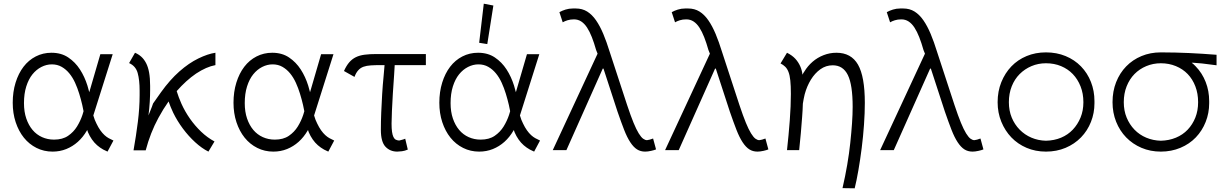

<svg xmlns="http://www.w3.org/2000/svg" viewBox="-20 -814 6667 1041"><path d="M563 8 540 -3Q522 -13 506.5 -26.5Q491 -40 478.5 -58Q466 -76 457 -97Q455 -103 453 -109Q452 -108 451 -106Q430 -70 402 -45Q374 -20 339.5 -6Q305 8 265 8Q218 8 178 -12Q138 -32 109.5 -67.5Q81 -103 65 -151.5Q49 -200 49 -257Q49 -316 64.5 -366Q80 -416 107.5 -452Q135 -488 174 -508Q213 -528 259 -528Q312 -528 350 -502.5Q388 -477 413.5 -437.5Q439 -398 454 -350Q459 -332 464 -314L524 -520H591L486 -188Q493 -163 503 -144Q513 -123 524 -107.5Q535 -92 546.5 -81.5Q558 -71 569 -65L595 -52ZM427 -191Q430 -201 433 -211Q430 -227 426 -245Q419 -275 409.5 -306Q400 -337 387 -365.5Q374 -394 356 -416Q338 -438 314.5 -451.5Q291 -465 261 -465Q232 -465 204.5 -451Q177 -437 156 -411Q135 -385 122.5 -345.5Q110 -306 110 -255Q110 -208 122.5 -171.5Q135 -135 156.5 -109.5Q178 -84 208 -70.5Q238 -57 273 -57Q319 -57 349 -77.5Q379 -98 397.5 -128Q416 -158 427 -191Z M1110 8Q1074 -10 1038 -43Q1002 -76 971.5 -117Q941 -158 919 -203Q904 -235 894 -264Q865 -223 839 -175Q795 -94 770 1H704Q718 -78 727.5 -153.5Q737 -229 737 -298Q737 -305 737 -312Q737 -317 737 -323Q737 -380 726.5 -418Q716 -456 680 -472L712 -528Q731 -520 746 -506.5Q761 -493 772 -472Q783 -451 788.5 -420.5Q794 -390 794 -348Q794 -337 794 -326Q794 -297 792 -262.5Q790 -228 785 -188Q810 -250 810 -253Q810 -253 810 -253Q810 -253 810 -253Q814 -258 853 -314Q901 -381 952.5 -426.5Q1004 -472 1055.5 -497Q1107 -522 1148 -528V-461Q1099 -452 1043 -415Q989 -378 938 -320Q948 -287 964 -251Q983 -209 1010 -170.5Q1037 -132 1070.5 -100Q1104 -68 1143 -47ZM810 -253Q810 -252 810 -252Q810 -252 810 -253Z M1760 8 1737 -3Q1719 -13 1703.5 -26.5Q1688 -40 1675.5 -58Q1663 -76 1654 -97Q1652 -103 1650 -109Q1649 -108 1648 -106Q1627 -70 1599 -45Q1571 -20 1536.5 -6Q1502 8 1462 8Q1415 8 1375 -12Q1335 -32 1306.5 -67.5Q1278 -103 1262 -151.5Q1246 -200 1246 -257Q1246 -316 1261.5 -366Q1277 -416 1304.5 -452Q1332 -488 1371 -508Q1410 -528 1456 -528Q1509 -528 1547 -502.5Q1585 -477 1610.5 -437.5Q1636 -398 1651 -350Q1656 -332 1661 -314L1721 -520H1788L1683 -188Q1690 -163 1700 -144Q1710 -123 1721 -107.5Q1732 -92 1743.5 -81.5Q1755 -71 1766 -65L1792 -52ZM1624 -191Q1627 -201 1630 -211Q1627 -227 1623 -245Q1616 -275 1606.5 -306Q1597 -337 1584 -365.5Q1571 -394 1553 -416Q1535 -438 1511.5 -451.5Q1488 -465 1458 -465Q1429 -465 1401.5 -451Q1374 -437 1353 -411Q1332 -385 1319.5 -345.5Q1307 -306 1307 -255Q1307 -208 1319.5 -171.5Q1332 -135 1353.5 -109.5Q1375 -84 1405 -70.5Q1435 -57 1470 -57Q1516 -57 1546 -77.5Q1576 -98 1594.5 -128Q1613 -158 1624 -191Z M2134 8Q2095 8 2070 -18.5Q2045 -45 2045 -110Q2045 -155 2047 -204Q2049 -253 2052 -303Q2055 -353 2060 -403Q2062 -433 2065 -461H2047Q2014 -461 1990.5 -459.5Q1967 -458 1950.5 -452Q1934 -446 1922 -432.5Q1910 -419 1902 -397L1845 -429Q1858 -458 1873.5 -476Q1889 -494 1909.5 -504Q1930 -514 1957.5 -517.5Q1985 -521 2021 -521H2289V-461H2120Q2118 -437 2117 -410Q2113 -358 2110 -307Q2107 -256 2105 -212.5Q2103 -169 2103 -144Q2103 -117 2105.5 -99.5Q2108 -82 2113 -71.5Q2118 -61 2125.5 -57Q2133 -53 2144 -52Q2151 -54 2159.5 -56Q2168 -58 2177 -62L2191 -3Q2175 4 2159.5 6Q2144 8 2134 8Z M2876 8 2853 -3Q2835 -13 2819.5 -26.5Q2804 -40 2791.5 -58Q2779 -76 2770 -97Q2768 -103 2766 -109Q2765 -108 2764 -106Q2743 -70 2715 -45Q2687 -20 2652.5 -6Q2618 8 2578 8Q2531 8 2491 -12Q2451 -32 2422.5 -67.5Q2394 -103 2378 -151.5Q2362 -200 2362 -257Q2362 -316 2377.5 -366Q2393 -416 2420.5 -452Q2448 -488 2487 -508Q2526 -528 2572 -528Q2625 -528 2663 -502.5Q2701 -477 2726.5 -437.5Q2752 -398 2767 -350Q2772 -332 2777 -314L2837 -520H2904L2799 -188Q2806 -163 2816 -144Q2826 -123 2837 -107.5Q2848 -92 2859.5 -81.5Q2871 -71 2882 -65L2908 -52ZM2655 -784 2622 -575 2578 -582 2603 -794ZM2740 -191Q2743 -201 2746 -211Q2743 -227 2739 -245Q2732 -275 2722.5 -306Q2713 -337 2700 -365.5Q2687 -394 2669 -416Q2651 -438 2627.5 -451.5Q2604 -465 2574 -465Q2545 -465 2517.5 -451Q2490 -437 2469 -411Q2448 -385 2435.5 -345.5Q2423 -306 2423 -255Q2423 -208 2435.5 -171.5Q2448 -135 2469.5 -109.5Q2491 -84 2521 -70.5Q2551 -57 2586 -57Q2632 -57 2662 -77.5Q2692 -98 2710.5 -128Q2729 -158 2740 -191Z M3478 8Q3453 8 3434 -4Q3415 -16 3397.5 -42.5Q3380 -69 3364 -110Q3348 -151 3328 -209L3252 -442H3248L3051 0H2977L3220 -523L3212 -543Q3201 -582 3189 -612.5Q3177 -643 3163 -664.5Q3149 -686 3131.5 -697.5Q3114 -709 3092 -709Q3072 -709 3056.5 -704Q3041 -699 3031 -693L3013 -748Q3027 -756 3046 -762Q3065 -768 3086 -768Q3092 -768 3098 -768Q3100 -768 3102 -768Q3137 -768 3163.5 -751.5Q3190 -735 3211.5 -704Q3233 -673 3251 -630Q3269 -587 3285 -535L3380 -245Q3400 -185 3415 -148.5Q3430 -112 3443 -91Q3456 -70 3467 -62Q3478 -54 3488 -54Q3495 -55 3503 -57Q3511 -59 3521 -63L3537 -4Q3528 0 3510 4Q3492 8 3478 8Z M4087 8Q4062 8 4043 -4Q4024 -16 4006.5 -42.5Q3989 -69 3973 -110Q3957 -151 3937 -209L3861 -442H3857L3660 0H3586L3829 -523L3821 -543Q3810 -582 3798 -612.5Q3786 -643 3772 -664.5Q3758 -686 3740.5 -697.5Q3723 -709 3701 -709Q3681 -709 3665.5 -704Q3650 -699 3640 -693L3622 -748Q3636 -756 3655 -762Q3674 -768 3695 -768Q3701 -768 3707 -768Q3709 -768 3711 -768Q3746 -768 3772.5 -751.5Q3799 -735 3820.5 -704Q3842 -673 3860 -630Q3878 -587 3894 -535L3989 -245Q4009 -185 4024 -148.5Q4039 -112 4052 -91Q4065 -70 4076 -62Q4087 -54 4097 -54Q4104 -55 4112 -57Q4120 -59 4130 -63L4146 -4Q4137 0 4119 4Q4101 8 4087 8Z M4548 206Q4563 141 4573.5 79.5Q4584 18 4590 -38.5Q4596 -95 4599.5 -144.5Q4603 -194 4603 -235Q4603 -354 4577 -407Q4551 -460 4495 -460Q4458 -460 4428 -438.5Q4398 -417 4376.5 -382Q4355 -347 4343 -303Q4337 -278 4333 -252Q4332 -216 4329 -179Q4323 -94 4313 0H4247Q4256 -81 4262 -160.5Q4268 -240 4268 -305Q4268 -349 4265 -377.5Q4262 -406 4255 -424Q4248 -442 4237 -452.5Q4226 -463 4212 -470L4247 -528Q4275 -514 4292 -495.5Q4309 -477 4319 -454Q4328 -434 4331 -409Q4335 -418 4341 -426Q4359 -456 4385.5 -479Q4412 -502 4445.5 -515Q4479 -528 4515 -528Q4595 -528 4632 -463.5Q4669 -399 4669 -256Q4669 -202 4664.5 -138Q4660 -74 4652 -11Q4644 52 4634 109.5Q4624 167 4614 207Z M5253 8Q5228 8 5209 -4Q5190 -16 5172.5 -42.5Q5155 -69 5139 -110Q5123 -151 5103 -209L5027 -442H5023L4826 0H4752L4995 -523L4987 -543Q4976 -582 4964 -612.5Q4952 -643 4938 -664.5Q4924 -686 4906.5 -697.5Q4889 -709 4867 -709Q4847 -709 4831.5 -704Q4816 -699 4806 -693L4788 -748Q4802 -756 4821 -762Q4840 -768 4861 -768Q4867 -768 4873 -768Q4875 -768 4877 -768Q4912 -768 4938.5 -751.5Q4965 -735 4986.5 -704Q5008 -673 5026 -630Q5044 -587 5060 -535L5155 -245Q5175 -185 5190 -148.5Q5205 -112 5218 -91Q5231 -70 5242 -62Q5253 -54 5263 -54Q5270 -55 5278 -57Q5286 -59 5296 -63L5312 -4Q5303 0 5285 4Q5267 8 5253 8Z M5651 8Q5594 8 5546 -12.5Q5498 -33 5463.5 -69Q5429 -105 5409 -154Q5389 -203 5389 -260Q5389 -319 5409 -368.5Q5429 -418 5463.5 -454Q5498 -490 5546 -510Q5594 -530 5651 -530Q5709 -530 5757.5 -510Q5806 -490 5841 -454Q5876 -418 5895 -369.5Q5914 -321 5914 -266Q5914 -263 5914 -260Q5914 -257 5914 -254Q5914 -201 5895 -153Q5876 -105 5841 -69Q5806 -33 5757.5 -12.5Q5709 8 5651 8ZM5651 -51Q5696 -52 5733 -67.5Q5770 -83 5796.5 -111Q5823 -139 5838.5 -176.5Q5854 -214 5854 -260Q5854 -307 5838.5 -346Q5823 -385 5796.5 -412.5Q5770 -440 5733 -455.5Q5696 -471 5651 -471Q5609 -471 5572.5 -455.5Q5536 -440 5508.5 -412.5Q5481 -385 5465.5 -346Q5450 -307 5450 -260Q5450 -214 5465.5 -176.5Q5481 -139 5508.5 -111Q5536 -83 5572.5 -67.5Q5609 -52 5651 -51Z M6274 8Q6217 8 6169 -12.5Q6121 -33 6086 -69Q6051 -105 6031.5 -154Q6012 -203 6012 -260Q6012 -319 6031.5 -368.5Q6051 -418 6086 -454Q6121 -490 6169 -510Q6217 -530 6274 -530Q6275 -530 6275 -530Q6317 -530 6353.5 -529Q6390 -528 6426 -526.5Q6462 -525 6499 -522.5Q6536 -520 6576 -517V-460Q6549 -463 6532.5 -465.5Q6516 -468 6496.5 -470Q6477 -472 6447 -474Q6444 -474 6441 -474Q6453 -465 6463 -454Q6498 -418 6517 -369.5Q6536 -321 6536 -266Q6536 -263 6536 -260Q6536 -257 6536 -254Q6536 -201 6517 -153Q6498 -105 6463.5 -69Q6429 -33 6380 -12.5Q6331 8 6274 8ZM6274 -51Q6318 -52 6355.5 -67.5Q6393 -83 6419.5 -111Q6446 -139 6461 -176.5Q6476 -214 6476 -260Q6476 -307 6461 -346Q6446 -385 6419.5 -412.5Q6393 -440 6355.5 -455.5Q6318 -471 6274 -471Q6232 -471 6195 -455.5Q6158 -440 6131 -412.5Q6104 -385 6088.5 -346Q6073 -307 6073 -260Q6073 -214 6088.5 -176.5Q6104 -139 6131 -111Q6158 -83 6195 -67.5Q6232 -52 6274 -51Z"/></svg>

Font: Rising Sun Light
Style: Regular
Weight: 300
Designer: Matt McInerney, Pablo Impallari, Rodrigo Fuenzalida (Raleway font), Stephen Hutchings (Greek), Cristiano Sobral (main ch
Foundry: The Rising Sun Project Authors
Version: Version 4.327; ttfautohint (v1.8.4.7-5d5b-dirty)